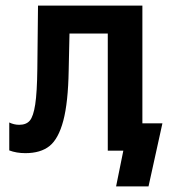

<svg xmlns="http://www.w3.org/2000/svg" viewBox="-20 -540 624 688"><path d="M70.8 8.8Q39.1 8.8 13.2 -1V-101.1Q30.3 -92.8 48.8 -92.8Q74.2 -92.8 86.9 -107.9Q99.6 -123 106.2 -165.8Q112.8 -208.5 113.8 -293.9L116.2 -520H490.2V-98.1H562L512.2 127.9H396L421.9 0H366.2V-419.9H229L226.1 -287.1Q224.1 -172.4 206.8 -107.4Q189.5 -42.5 157.5 -16.8Q125.5 8.8 70.8 8.8Z"/></svg>

Font: Fixel Text SemiBold
Style: Regular
Weight: 600
Width: 4
Designer: AlfaBravo + MacPaw
Foundry: Kyrylo Tkachov, Marchela Mozhyna, Serhii Makarenko, Maria Weinstein, Zakhar Kryvoshyya
Version: Version 1.211